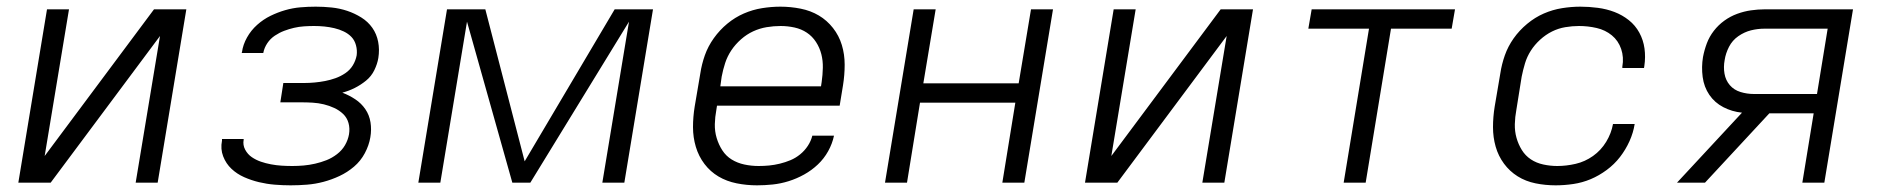

<svg xmlns="http://www.w3.org/2000/svg" viewBox="-20 -548 5640 576"><path d="M35 0 121 -520H187L114 -80L442 -520H539L453 0H387L460 -440L132 0Z M852 8Q828 8 804 6Q780 4 757 -1.5Q734 -7 712.5 -16.5Q691 -26 674.5 -41.5Q658 -57 649.5 -79Q641 -101 646 -126V-131H711V-129Q708 -113 715.5 -99Q723 -85 735.5 -76.5Q748 -68 762.5 -63Q777 -58 793 -55Q809 -52 825 -51Q841 -50 857 -50Q874 -50 891 -51.5Q908 -53 925.5 -57Q943 -61 959.5 -67.5Q976 -74 991 -85.5Q1006 -97 1015 -112.5Q1024 -128 1027 -145Q1030 -163 1025.5 -179Q1021 -195 1009.5 -206Q998 -217 983 -224Q968 -231 951.5 -235Q935 -239 918 -240Q901 -241 884 -241H821L830 -299H893Q908 -299 924 -300.5Q940 -302 955.5 -305Q971 -308 986.5 -313.5Q1002 -319 1016 -328.5Q1030 -338 1038.5 -352Q1047 -366 1050 -382Q1052 -397 1048 -412Q1044 -427 1034.5 -437Q1025 -447 1011.5 -453.5Q998 -460 983 -463.5Q968 -467 953 -468.5Q938 -470 922 -470Q908 -470 892.5 -469Q877 -468 862 -464.5Q847 -461 832.5 -455.5Q818 -450 804.5 -441Q791 -432 782 -418.5Q773 -405 770 -390V-389H705L706 -392Q709 -414 721 -435.5Q733 -457 751.5 -473.5Q770 -490 791.5 -500.5Q813 -511 835.5 -517.5Q858 -524 881 -526Q904 -528 927 -528Q951 -528 975 -525.5Q999 -523 1021.5 -515.5Q1044 -508 1064 -495.5Q1084 -483 1097 -464.5Q1110 -446 1114.5 -422.5Q1119 -399 1115 -374Q1112 -356 1103 -337.5Q1094 -319 1078 -306Q1062 -293 1044 -284Q1026 -275 1007 -270Q1028 -262 1046 -250Q1064 -238 1076 -220.5Q1088 -203 1091.5 -181Q1095 -159 1091 -136Q1087 -112 1074.5 -88.5Q1062 -65 1042 -48Q1022 -31 998.5 -20Q975 -9 950.5 -2.5Q926 4 901 6Q876 8 852 8Z M1571 0H1517L1381 -483L1301 0H1235L1321 -520H1436L1554 -64L1824 -520H1939L1853 0H1787L1867 -483Z M2251 8Q2220 8 2190 2Q2160 -4 2135.5 -18.5Q2111 -33 2093.5 -56Q2076 -79 2067.5 -107.5Q2059 -136 2059 -166.5Q2059 -197 2064 -228L2081 -328Q2085 -355 2094.5 -382Q2104 -409 2121.5 -433.5Q2139 -458 2162 -477Q2185 -496 2211.5 -507.5Q2238 -519 2266 -523.5Q2294 -528 2321 -528Q2352 -528 2382 -522Q2412 -516 2436.5 -501.5Q2461 -487 2479 -464Q2497 -441 2505.5 -413Q2514 -385 2514 -354Q2514 -323 2509 -292L2499 -231H2131L2129 -218Q2125 -197 2124.5 -175.5Q2124 -154 2130 -134Q2136 -114 2147 -97Q2158 -80 2175 -69.5Q2192 -59 2213 -54.5Q2234 -50 2256 -50Q2272 -50 2287.5 -51.5Q2303 -53 2319.5 -57Q2336 -61 2351.5 -67.5Q2367 -74 2380.5 -85Q2394 -96 2403.5 -110.5Q2413 -125 2417 -141H2482Q2477 -117 2464.5 -94.5Q2452 -72 2433.5 -54.5Q2415 -37 2392.5 -24.5Q2370 -12 2346 -4.5Q2322 3 2298 5.5Q2274 8 2251 8ZM2443 -289 2445 -302Q2448 -323 2448.5 -344.5Q2449 -366 2444 -385.5Q2439 -405 2428 -422Q2417 -439 2400.5 -450Q2384 -461 2363.5 -465.5Q2343 -470 2322 -470Q2301 -470 2280 -466.5Q2259 -463 2239.5 -454Q2220 -445 2203 -430Q2186 -415 2174 -397Q2162 -379 2155.5 -359Q2149 -339 2145 -318L2141 -289Z M2635 0 2721 -520H2787L2750 -298H3036L3073 -520H3139L3053 0H2987L3026 -240H2740L2701 0Z M3235 0 3321 -520H3387L3314 -80L3642 -520H3739L3653 0H3587L3660 -440L3332 0Z M4011 0 4087 -462H3905L3915 -520H4345L4335 -462H4153L4077 0Z M4647 8Q4616 8 4586.5 2Q4557 -4 4533 -19Q4509 -34 4492 -57Q4475 -80 4467 -108Q4459 -136 4459 -166.5Q4459 -197 4464 -228L4481 -328Q4485 -355 4494.5 -382Q4504 -409 4521 -433Q4538 -457 4561.5 -476.5Q4585 -496 4611.5 -507.5Q4638 -519 4666 -523.5Q4694 -528 4721 -528Q4747 -528 4773.5 -524.5Q4800 -521 4823.5 -512Q4847 -503 4866.5 -487.5Q4886 -472 4898 -450Q4910 -428 4913.5 -402.5Q4917 -377 4913 -350L4912 -344H4847V-348Q4852 -376 4843.5 -401Q4835 -426 4815.5 -442Q4796 -458 4770 -464Q4744 -470 4717 -470Q4697 -470 4676 -466.5Q4655 -463 4636 -453.5Q4617 -444 4600.5 -429Q4584 -414 4572.5 -396Q4561 -378 4555 -358Q4549 -338 4545 -318L4529 -218Q4525 -197 4524.5 -175.5Q4524 -154 4529.5 -134.5Q4535 -115 4545.5 -98Q4556 -81 4572.5 -70Q4589 -59 4610 -54.5Q4631 -50 4652 -50Q4679 -50 4707 -56.5Q4735 -63 4759 -80Q4783 -97 4798.5 -122.5Q4814 -148 4819 -176H4884Q4880 -150 4868.5 -124.5Q4857 -99 4840 -77Q4823 -55 4800 -38Q4777 -21 4752 -10.5Q4727 0 4700 4Q4673 8 4647 8Z M5095 0H5011L5206 -210Q5176 -213 5150 -226.5Q5124 -240 5108 -263.5Q5092 -287 5088 -317Q5084 -347 5089 -377Q5093 -398 5100.5 -418Q5108 -438 5121.5 -455.5Q5135 -473 5153 -486Q5171 -499 5191.5 -506.5Q5212 -514 5233 -517Q5254 -520 5274 -520H5539L5453 0H5387L5421 -208H5288ZM5242 -266H5431L5463 -462H5274Q5253 -462 5233 -457Q5213 -452 5195 -439.5Q5177 -427 5167 -407.5Q5157 -388 5154 -368Q5150 -347 5153.5 -327Q5157 -307 5169.5 -292.5Q5182 -278 5201.5 -272Q5221 -266 5242 -266Z"/></svg>

Font: Iosevka Aile Light Oblique
Style: Regular
Weight: 300
Italic angle: -9°
Designer: Belleve Invis
Foundry: Belleve Invis
Version: Version 31.1.0; ttfautohint (v1.8.4)